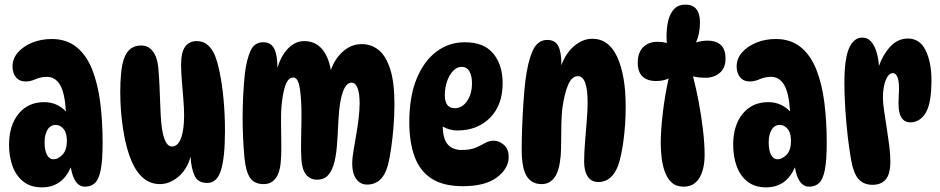

<svg xmlns="http://www.w3.org/2000/svg" viewBox="-20 -794 4050 827"><path d="M346 10Q299 10 285 -73Q247 13 161 13Q112 13 80.5 -12Q49 -37 34 -78.5Q19 -120 19 -170Q19 -254 60 -304Q101 -354 170 -354Q199 -354 222.5 -343.5Q246 -333 264 -314Q259 -394 238.5 -428.5Q218 -463 182 -463Q156 -463 133.5 -453Q111 -443 91 -443Q64 -443 49 -461Q34 -479 34 -508Q34 -542 57.5 -568.5Q81 -595 119 -610.5Q157 -626 203 -626Q265 -626 308 -592.5Q351 -559 377 -495Q402 -431 412 -350.5Q422 -270 422 -179Q422 -104 414 -63Q406 -22 389.5 -6Q373 10 346 10ZM211 -108Q230 -108 249 -127.5Q268 -147 268 -187Q268 -222 253.5 -239Q239 -256 220 -256Q197 -256 184.5 -235Q172 -214 172 -181Q172 -147 182 -127.5Q192 -108 211 -108Z M873 -6Q831 -6 817 -39.5Q803 -73 801 -119Q785 -63 747.5 -32Q710 -1 669 -1Q590 -1 547 -99Q524 -152 511 -232.5Q498 -313 498 -398Q498 -441 501.5 -477.5Q505 -514 513 -538Q532 -598 588 -598Q620 -598 639 -572Q658 -546 662 -501Q665 -469 667 -424.5Q669 -380 670.5 -336Q672 -292 675 -262Q685 -163 721 -163Q746 -163 759.5 -198.5Q773 -234 773 -297Q773 -329 769.5 -370Q766 -411 763 -449.5Q760 -488 760 -514Q760 -569 777.5 -593Q795 -617 828 -617Q854 -617 872.5 -602Q891 -587 903 -562Q916 -532 926.5 -481Q937 -430 943 -365.5Q949 -301 949 -229Q949 -117 932 -61.5Q915 -6 873 -6Z M1652 -87Q1630 1 1561 1Q1532 1 1514.5 -23Q1497 -47 1497 -91Q1497 -110 1502 -141Q1507 -172 1513.5 -209Q1520 -246 1524.5 -282.5Q1529 -319 1529 -350Q1529 -392 1520 -415Q1511 -438 1495 -438Q1471 -438 1456.5 -397.5Q1442 -357 1438 -280Q1435 -214 1431 -164Q1427 -114 1416 -81Q1406 -51 1389.5 -35.5Q1373 -20 1346 -20Q1316 -20 1298 -42.5Q1280 -65 1278 -112Q1276 -145 1277 -191Q1278 -237 1278.5 -282Q1279 -327 1277 -357Q1274 -410 1266.5 -435Q1259 -460 1243 -460Q1221 -460 1209 -425.5Q1197 -391 1192 -330Q1190 -303 1190.5 -264Q1191 -225 1191.5 -186.5Q1192 -148 1191 -122Q1189 -57 1169.5 -29Q1150 -1 1116 -1Q1076 -1 1057.5 -27.5Q1039 -54 1033 -114Q1029 -158 1027 -201.5Q1025 -245 1025 -288Q1025 -332 1027.5 -383Q1030 -434 1035 -479Q1042 -536 1058.5 -574Q1075 -612 1114 -612Q1147 -612 1161 -584.5Q1175 -557 1175 -502Q1192 -557 1222.5 -587Q1253 -617 1290 -617Q1337 -617 1366 -584Q1395 -551 1405 -492Q1422 -541 1457.5 -572.5Q1493 -604 1538 -604Q1579 -604 1610.5 -579Q1642 -554 1660.5 -497Q1679 -440 1679 -345Q1679 -297 1675 -248Q1671 -199 1665 -157Q1659 -115 1652 -87Z M1974 8Q1889 8 1838.5 -25Q1788 -58 1765.5 -120Q1743 -182 1743 -268Q1743 -377 1774 -453.5Q1805 -530 1859 -571Q1913 -612 1982 -612Q2065 -612 2105 -563Q2145 -514 2145 -436Q2145 -341 2090.5 -286.5Q2036 -232 1950 -232Q1916 -232 1887 -249Q1888 -195 1909 -171.5Q1930 -148 1968 -148Q2006 -148 2029 -158Q2052 -168 2069.5 -178Q2087 -188 2107 -188Q2130 -188 2150.5 -170Q2171 -152 2171 -118Q2171 -68 2120.5 -30Q2070 8 1974 8ZM1939 -328Q1971 -328 1992 -359Q2013 -390 2013 -436Q2013 -467 2002 -486.5Q1991 -506 1968 -506Q1948 -506 1931.5 -488.5Q1915 -471 1905.5 -443.5Q1896 -416 1896 -384Q1896 -328 1939 -328Z M2337 -622Q2371 -622 2384.5 -596Q2398 -570 2398 -519Q2398 -516 2398 -513Q2418 -567 2454.5 -597Q2491 -627 2531 -627Q2603 -627 2639 -547.5Q2675 -468 2675 -336Q2675 -259 2665.5 -188.5Q2656 -118 2642 -80Q2615 -10 2558 -10Q2527 -10 2511.5 -33.5Q2496 -57 2496 -98Q2496 -131 2499.5 -177Q2503 -223 2507 -270Q2511 -317 2511 -353Q2511 -466 2469 -466Q2443 -466 2427 -428.5Q2411 -391 2402 -326Q2399 -300 2398 -261.5Q2397 -223 2397 -185Q2397 -147 2395 -122Q2389 -57 2368 -29Q2347 -1 2313 -1Q2270 -1 2248.5 -35.5Q2227 -70 2227 -152Q2227 -194 2229 -246Q2231 -298 2234.5 -350.5Q2238 -403 2243 -446Q2253 -527 2274 -574.5Q2295 -622 2337 -622Z M3015 -128Q3015 -64 2992 -27Q2969 10 2925 10Q2893 10 2874 -7Q2855 -24 2844.5 -52Q2834 -80 2830 -113Q2826 -146 2826 -177Q2826 -233 2835 -308.5Q2844 -384 2860 -456Q2837 -445 2806 -445Q2768 -445 2747.5 -464.5Q2727 -484 2727 -524Q2727 -567 2750 -590.5Q2773 -614 2813 -614Q2833 -614 2852 -609Q2849 -652 2855 -689.5Q2861 -727 2879.5 -750.5Q2898 -774 2932 -774Q2965 -774 2980 -754Q2995 -734 2995 -698Q2995 -649 2978 -611Q3002 -619 3029 -619Q3063 -619 3084 -601Q3105 -583 3105 -541Q3105 -501 3080 -480Q3055 -459 3018 -459Q3005 -459 2991.5 -460.5Q2978 -462 2965 -465Q2978 -416 2989.5 -355Q3001 -294 3008 -234Q3015 -174 3015 -128Z M3465 10Q3418 10 3404 -73Q3366 13 3280 13Q3231 13 3199.5 -12Q3168 -37 3153 -78.5Q3138 -120 3138 -170Q3138 -254 3179 -304Q3220 -354 3289 -354Q3318 -354 3341.5 -343.5Q3365 -333 3383 -314Q3378 -394 3357.5 -428.5Q3337 -463 3301 -463Q3275 -463 3252.5 -453Q3230 -443 3210 -443Q3183 -443 3168 -461Q3153 -479 3153 -508Q3153 -542 3176.5 -568.5Q3200 -595 3238 -610.5Q3276 -626 3322 -626Q3384 -626 3427 -592.5Q3470 -559 3496 -495Q3521 -431 3531 -350.5Q3541 -270 3541 -179Q3541 -104 3533 -63Q3525 -22 3508.5 -6Q3492 10 3465 10ZM3330 -108Q3349 -108 3368 -127.5Q3387 -147 3387 -187Q3387 -222 3372.5 -239Q3358 -256 3339 -256Q3316 -256 3303.5 -235Q3291 -214 3291 -181Q3291 -147 3301 -127.5Q3311 -108 3330 -108Z M3617 -436Q3617 -540 3637 -586Q3657 -632 3694 -632Q3718 -632 3733 -614Q3748 -596 3756 -568Q3764 -540 3766 -510Q3783 -559 3815 -593.5Q3847 -628 3891 -628Q3942 -628 3967 -577Q3992 -526 3992 -449Q3992 -348 3967 -307.5Q3942 -267 3901 -267Q3873 -267 3860 -292.5Q3847 -318 3851 -378Q3855 -434 3847.5 -456.5Q3840 -479 3826 -479Q3807 -479 3795 -448.5Q3783 -418 3783 -373Q3783 -351 3788 -317.5Q3793 -284 3799 -245.5Q3805 -207 3810 -168.5Q3815 -130 3815 -99Q3815 -44 3795 -21Q3775 2 3739 2Q3700 2 3678.5 -22Q3657 -46 3647 -100Q3639 -142 3632 -201.5Q3625 -261 3621 -323.5Q3617 -386 3617 -436Z"/></svg>

Font: DynaPuff Condensed Medium
Style: Regular
Weight: 500
Width: 3
Designer: Toshi Omagari, Jennifer Daniel
Foundry: Google Fonts
Version: Version 2.000; ttfautohint (v1.8.4.7-5d5b)